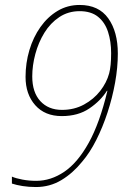

<svg xmlns="http://www.w3.org/2000/svg" viewBox="-20 -744 514 774"><path d="M125 10Q96 10 71 6Q46 2 28 -4V-32Q44 -25 70.5 -20Q97 -15 126 -15Q185 -15 239 -51.5Q293 -88 337.5 -168Q382 -248 413 -378H411Q386 -338 340.5 -307Q295 -276 229 -276Q161 -276 122 -320Q83 -364 83 -434Q83 -490 98.5 -542Q114 -594 143 -635Q172 -676 212 -700Q252 -724 301 -724Q378 -724 416.5 -670Q455 -616 455 -528Q455 -472 444 -411Q433 -350 413.5 -290.5Q394 -231 368 -179.5Q342 -128 311 -92Q274 -46 227.5 -18Q181 10 125 10ZM230 -301Q279 -301 318.5 -322.5Q358 -344 384 -377.5Q410 -411 420 -448Q428 -478 428 -530Q428 -577 415.5 -615.5Q403 -654 375 -676.5Q347 -699 301 -699Q255 -699 219 -675Q183 -651 159 -612Q135 -573 122.5 -526.5Q110 -480 110 -436Q110 -372 142.5 -336.5Q175 -301 230 -301Z"/></svg>

Font: Noto Sans SemiCondensed Thin
Style: Italic
Weight: 100
Width: 4
Italic angle: -12°
Designer: Monotype Design Team
Foundry: Monotype Imaging Inc.
Version: Version 2.013; ttfautohint (v1.8.4.7-5d5b)